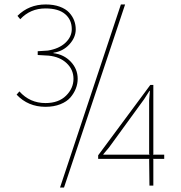

<svg xmlns="http://www.w3.org/2000/svg" viewBox="-20 -840 819 870"><path d="M448.2 -139.2H659.2L655.8 -141.1V-386.2L659.2 -428.2H657.2L632.8 -390.1L474.1 -171.9L448.2 -141.1ZM332 -482.9Q332 -460.4 323.7 -439Q315.4 -417.5 299.1 -398.4Q282.7 -379.4 253.4 -367.7Q224.1 -356 186 -356Q107.4 -356 55.2 -411.1L67.9 -425.8Q115.2 -373 186 -373Q245.6 -373 279.3 -406.5Q313 -439.9 313 -482.9Q313 -524.4 282 -553.7Q251 -583 200.2 -587.9Q194.3 -588.4 150.9 -590.8V-607.9Q194.3 -610.4 196.8 -610.8Q247.6 -619.1 276.4 -646.2Q305.2 -673.3 305.2 -708Q305.2 -750.5 275.1 -776.1Q245.1 -801.8 186 -801.8Q117.2 -801.8 71.8 -752.9L59.1 -768.1Q110.8 -819.8 187 -819.8Q223.1 -819.8 250.5 -809.8Q277.8 -799.8 293.2 -783.2Q308.6 -766.6 315.9 -747.3Q323.2 -728 323.2 -707Q323.2 -670.4 294.4 -638.9Q265.6 -607.4 222.2 -601.1V-599.1Q269.5 -593.3 300.8 -560.3Q332 -527.3 332 -482.9ZM724.1 -139.2V-120.1H672.9L674.8 -118.2V1H657.2L655.8 -118.2L658.2 -120.1H424.8V-136.2L661.1 -455.1H674.8V-141.1L672.9 -139.2ZM527.8 -819.8H546.9L270 9.8H252Z"/></svg>

Font: Sinkin Sans 100 Thin
Style: Regular
Weight: 100
Designer: Keith Bates
Foundry: K-Type
Version: Sinkin Sans (version 1.0)  by Keith Bates   •   © 2014   www